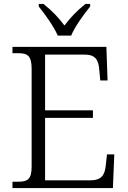

<svg xmlns="http://www.w3.org/2000/svg" viewBox="-20 -951 646 971"><path d="M272 -771H340C358 -816 405 -880 436 -918V-931H412C368 -896 336 -862 306 -822C276 -862 244 -896 200 -931H176V-918C207 -880 253 -816 272 -771ZM43 0H551L558 -170H521L515 -115C510 -66 494 -39 436 -39H208V-355H450V-393H208V-675H407C463 -675 478 -648 482 -599L487 -544H524L518 -714H43V-682H70C117 -682 140 -672 140 -603V-109C140 -41 117 -32 70 -32H43Z"/></svg>

Font: Noto Serif Georgian Light
Style: Regular
Weight: 300
Designer: Monotype Design Team, Akaki Razmadze
Foundry: Google LLC
Version: Version 2.003